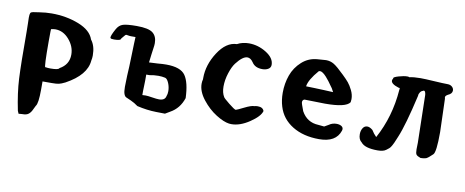

<svg xmlns="http://www.w3.org/2000/svg" viewBox="-64 -829 3098 1280"><g transform="rotate(10 1485.0 -189.5)"><path d="M58 -468Q58 -480 59 -487Q60 -494 62 -499Q64 -504 70 -506Q76 -508 80 -509Q84 -510 97 -511.5Q110 -513 120 -515Q164 -522 204 -522Q304 -522 388 -489Q472 -456 492 -396Q522 -358 522 -293Q522 -276 518 -258Q510 -159 374 -85Q348 -72 332 -68.5Q316 -65 284 -65H222V-10Q222 85 206 103Q202 109 193 129.5Q184 150 170 161.5Q156 173 130 173H126L102 175L94 156Q70 40 65 -56.5Q60 -153 60 -373Q60 -399 59 -430Q58 -461 58 -468ZM216 -336Q216 -160 224 -160Q224 -160 224 -162Q240 -159 258 -159Q314 -159 318 -172Q380 -206 380 -274Q380 -329 340 -375.5Q300 -422 246 -422Q236 -422 218 -418Q216 -424 216 -336Z M617 -433Q617 -447 641 -491Q657 -521 684 -529.5Q711 -538 777 -538Q857 -538 886 -515Q915 -492 915 -446Q915 -432 912 -413.5Q909 -395 906 -370Q903 -345 901 -329L899 -313L959 -316Q989 -319 1015 -319Q1113 -319 1145 -272.5Q1177 -226 1181 -121Q1157 -48 1095 -14L1063 5L1003 4Q941 3 873 -13Q849 -31 824 -42Q799 -53 790 -57Q781 -61 775 -76.5Q769 -92 769 -125Q769 -153 771 -201Q775 -264 776 -318.5Q777 -373 779 -417L781 -464H751Q741 -464 731 -466Q721 -468 719 -468Q715 -468 711 -464Q707 -460 689 -438Q689 -423 643 -423Q621 -423 619 -428Q617 -428 617 -433ZM893 -91 915 -92Q929 -92 960 -87Q991 -82 1007 -82Q1047 -82 1053 -112Q1059 -126 1059 -146Q1059 -174 1048 -200.5Q1037 -227 1023 -231Q1001 -236 977 -236Q945 -236 917 -230H895V-190Q895 -178 894 -153Q893 -128 893 -120Z M1269 -234Q1269 -251 1273 -264V-274Q1273 -363 1328 -448Q1383 -533 1455 -535Q1490 -554 1534 -554Q1596 -554 1651.5 -519.5Q1707 -485 1707 -439Q1707 -420 1690.5 -410Q1674 -400 1651 -400Q1601 -400 1580 -433Q1562 -460 1540 -460Q1508 -460 1465 -404Q1446 -379 1431 -332.5Q1416 -286 1416 -242Q1416 -199 1433 -172Q1435 -166 1474 -134.5Q1513 -103 1523 -102Q1532 -104 1576 -126Q1620 -148 1641 -148Q1653 -151 1664 -151Q1699 -151 1707 -126Q1697 -89 1633 -46Q1569 -3 1511 -3Q1500 -3 1495 -4Q1458 -9 1406 -41.5Q1354 -74 1311.5 -128Q1269 -182 1269 -234Z M1812 -269Q1812 -332 1832 -388Q1852 -444 1897 -484.5Q1942 -525 2003 -529Q2049 -533 2059 -533Q2089 -533 2113.5 -518Q2138 -503 2186 -456Q2212 -431 2227 -413Q2242 -395 2256.5 -365.5Q2271 -336 2271 -306Q2271 -299 2269 -285Q2243 -246 2102 -246Q2089 -246 1963 -249Q1949 -245 1949 -229Q1949 -220 1968 -171Q2006 -102 2083 -99L2123 -95L2151 -111Q2173 -127 2202 -127Q2221 -127 2234 -119.5Q2247 -112 2247 -98Q2247 -94 2245 -88Q2218 -6 2104 -6Q1997 -6 1923 -51.5Q1849 -97 1825 -177Q1812 -219 1812 -269ZM1958 -338Q1973 -337 2011.5 -336.5Q2050 -336 2078 -334L2142 -331L2129 -355Q2127 -357 2117 -371.5Q2107 -386 2098 -398Q2089 -410 2076.5 -424Q2064 -438 2052.5 -446Q2041 -454 2032 -454Q2028 -454 2024 -452Q1964 -383 1958 -338Z M2366 -86Q2366 -110 2377 -127.5Q2388 -145 2407 -145Q2424 -145 2444 -128Q2457 -106 2477 -86Q2560 -238 2574 -421Q2576 -432 2575 -434Q2574 -436 2567 -436Q2515 -452 2515 -475Q2515 -482 2521 -490Q2520 -491 2520 -492Q2520 -500 2554.5 -510Q2589 -520 2612 -520Q2623 -520 2624 -517Q2655 -524 2700 -524Q2730 -524 2793 -520Q2856 -516 2885 -516Q2903 -516 2915 -505.5Q2927 -495 2927 -480Q2927 -458 2898 -446Q2882 -437 2882 -427Q2882 -425 2884 -417Q2891 -214 2891 -192Q2891 -55 2872 -39Q2866 -33 2857 -25.5Q2848 -18 2846.5 -16Q2845 -14 2838 -10Q2831 -6 2830.5 -5.5Q2830 -5 2821 -3Q2812 -1 2809.5 -1Q2807 -1 2792 0Q2769 -8 2762.5 -17Q2756 -26 2756 -52Q2756 -78 2757 -97L2750 -420Q2747 -446 2737 -446Q2733 -446 2730 -443Q2720 -441 2712 -429.5Q2704 -418 2704 -405Q2657 -199 2621 -114Q2619 -109 2612 -92.5Q2605 -76 2602 -69Q2599 -62 2591.5 -48.5Q2584 -35 2576.5 -28.5Q2569 -22 2558 -14Q2547 -6 2532.5 -3Q2518 0 2501 0Q2414 0 2388 -34Q2366 -50 2366 -86Z"/></g></svg>

Font: NaniFont Regular
Style: Regular
Weight: 400
Designer: Nanigashitei
Version: Version 1.036